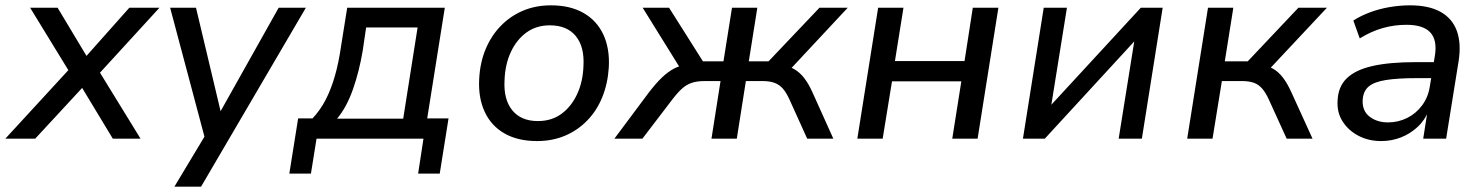

<svg xmlns="http://www.w3.org/2000/svg" viewBox="-39 -520 5565 720"><path d="M-19 0 233 -274 235 -228 74 -491H177L291 -301H277L446 -491H559L320 -230L319 -275L488 0H384L262 -202L279 -201L93 0Z M615 180 740 -28 734 16 599 -491H696L793 -83H777L1006 -491H1108L715 180Z M1046 131 1079 -76H1133Q1162 -107 1182 -145.5Q1202 -184 1216.5 -234Q1231 -284 1240 -347L1263 -491H1629L1563 -76H1643L1610 131H1529L1549 0H1148L1127 131ZM1225 -75H1473L1527 -417H1334L1321 -329Q1308 -252 1284.5 -185Q1261 -118 1225 -75Z M1975 9Q1903 9 1853 -19.5Q1803 -48 1778.5 -101Q1754 -154 1758 -224Q1761 -285 1782 -335.5Q1803 -386 1839 -423Q1875 -460 1922.5 -480Q1970 -500 2027 -500Q2099 -500 2149 -471.5Q2199 -443 2223.5 -390.5Q2248 -338 2244 -267Q2240 -206 2219.5 -155.5Q2199 -105 2163 -68Q2127 -31 2079.5 -11Q2032 9 1975 9ZM1978 -66Q2030 -66 2067 -93.5Q2104 -121 2125.5 -167.5Q2147 -214 2149 -273Q2153 -345 2120 -385Q2087 -425 2023 -425Q1972 -425 1935 -398Q1898 -371 1876.5 -324.5Q1855 -278 1853 -219Q1849 -147 1882 -106.5Q1915 -66 1978 -66Z M2265 0 2394 -173Q2421 -208 2443.5 -229.5Q2466 -251 2489 -263Q2512 -275 2540 -278L2520 -251L2371 -491H2470L2597 -290H2674L2706 -491H2801L2769 -290H2843L3034 -491H3140L2916 -251L2884 -277Q2916 -274 2938 -261.5Q2960 -249 2977 -227Q2994 -205 3009 -171L3086 0H2988L2921 -148Q2909 -174 2896 -188.5Q2883 -203 2865 -209.5Q2847 -216 2821 -216H2758L2724 0H2629L2663 -216H2603Q2575 -216 2555.5 -209.5Q2536 -203 2519.5 -188.5Q2503 -174 2483 -148L2370 0Z M3176 0 3254 -491H3349L3317 -291H3578L3609 -491H3705L3627 0H3532L3566 -215H3306L3271 0Z M3797 0 3875 -491H3962L3900 -105H3883L4239 -491H4321L4243 0H4156L4218 -387H4235L3879 0Z M4413 0 4491 -491H4586L4554 -290H4640L4830 -491H4937L4712 -251L4688 -276Q4714 -274 4734.5 -262.5Q4755 -251 4772 -229Q4789 -207 4805 -171L4883 0H4786L4719 -147Q4707 -173 4694 -188Q4681 -203 4663 -209.5Q4645 -216 4619 -216H4543L4508 0Z M5140 9Q5093 9 5055 -11Q5017 -31 4995.5 -65Q4974 -99 4977 -143Q4979 -195 5011.5 -226.5Q5044 -258 5108 -272.5Q5172 -287 5270 -287H5351L5341 -227H5275Q5203 -227 5158.5 -220Q5114 -213 5093.5 -195.5Q5073 -178 5071 -145Q5069 -104 5097 -82.5Q5125 -61 5166 -61Q5204 -61 5237.5 -77.5Q5271 -94 5294 -125Q5317 -156 5323 -197L5342 -312Q5351 -370 5324.5 -398.5Q5298 -427 5235 -427Q5190 -427 5147 -415Q5104 -403 5060 -376L5036 -443Q5064 -461 5099 -474Q5134 -487 5172.5 -493.5Q5211 -500 5249 -500Q5319 -500 5363 -475.5Q5407 -451 5424 -404.5Q5441 -358 5431 -292L5384 0H5298L5315 -108H5320Q5305 -70 5277 -44Q5249 -18 5214 -4.5Q5179 9 5140 9Z"/></svg>

Font: Nunito Sans 10pt Medium
Style: Italic
Weight: 500
Italic angle: -9°
Designer: Vernon Adams
Foundry: Vernon Adams
Version: Version 3.101;gftools[0.9.27]